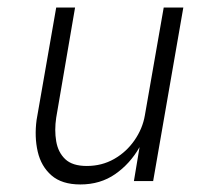

<svg xmlns="http://www.w3.org/2000/svg" viewBox="-20 -480 530 509"><path d="M129 -168 179 -460H129L77 -162Q71 -117 80 -78Q89 -39 116.5 -15Q144 9 193 9Q246 9 285.5 -18.5Q325 -46 350 -90L335 0H386L466 -460H414L364 -174Q358 -139 336.5 -108Q315 -77 282.5 -58.5Q250 -40 210 -40Q172 -40 153 -58Q134 -76 129 -105.5Q124 -135 129 -168Z"/></svg>

Font: Jost Light
Style: Italic
Weight: 300
Italic angle: -5°
Version: Version 3.710